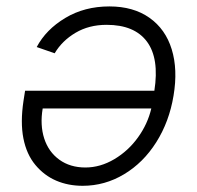

<svg xmlns="http://www.w3.org/2000/svg" viewBox="-20 -577 621 604"><path d="M324.2 -556.8Q399.5 -556.8 450.1 -521.1Q500.7 -485.4 520.2 -421.9Q539.8 -358.3 525.9 -275.9Q512.4 -194.2 471.6 -129.6Q430.8 -65 370.2 -28.8Q309.7 7.5 240.1 7.5Q194.6 7.5 156.8 -8.7Q119 -24.9 91.3 -58.1Q63.6 -91.3 53.6 -141.7Q43.7 -192.1 54 -260.3L58.9 -291.5H465.6Q481.5 -393.1 442.3 -446Q403.1 -498.9 315.3 -498.9Q259.9 -498.9 217.7 -473.9Q175.4 -448.9 152 -409.4L95.5 -429Q124.6 -484 185.2 -520.4Q245.7 -556.8 324.2 -556.8ZM456 -235.8H114.3Q105.5 -183.6 119.1 -141.3Q132.8 -99.1 166.7 -74.6Q200.6 -50.1 248.6 -50.1Q295.5 -50.1 339.7 -76.3Q383.9 -102.6 414.2 -144.9Q444.6 -187.1 456 -235.8Z"/></svg>

Font: Karasuma Gothic
Style: Light Italic
Weight: 300
Italic angle: 9.39998°
Designer: Rasmus Andersson / Ryoko Nishizuka
Foundry: rsms
Version: Version 1.00